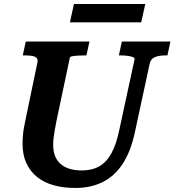

<svg xmlns="http://www.w3.org/2000/svg" viewBox="-20 -916 866 953"><path d="M262 -324Q256 -294 252 -271.5Q248 -249 246 -231.5Q244 -214 244 -197Q244 -166 253 -142.5Q262 -119 280.5 -102.5Q299 -86 325.5 -78Q352 -70 386 -70Q437 -70 473 -90.5Q509 -111 533.5 -156Q558 -201 573 -275L648 -622Q649 -629 638.5 -633Q628 -637 611.5 -639Q595 -641 579 -641H570L585 -710H826L811 -641H800Q770 -641 749 -632.5Q728 -624 723 -600L650 -262Q629 -163 588 -101.5Q547 -40 488 -11.5Q429 17 355 17Q295 17 246.5 3.5Q198 -10 163.5 -38Q129 -66 110.5 -107Q92 -148 92 -202Q92 -221 93.5 -241Q95 -261 99.5 -286Q104 -311 111 -343L166 -607Q169 -621 161.5 -628.5Q154 -636 139 -638.5Q124 -641 104 -641H93L108 -710H424L409 -641H400Q384 -641 367.5 -640Q351 -639 339.5 -637Q328 -635 327 -631ZM347 -896H701L681 -805H327Z"/></svg>

Font: Roboto Serif SemiBold
Style: Italic
Weight: 600
Italic angle: -10°
Version: Version 1.007